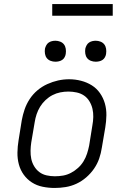

<svg xmlns="http://www.w3.org/2000/svg" viewBox="-20 -924 640 952"><path d="M251 8Q221 8 191.5 2Q162 -4 138 -19.5Q114 -35 97.5 -58Q81 -81 73.5 -109Q66 -137 66.5 -167.5Q67 -198 72 -228L88 -328Q93 -355 102 -381.5Q111 -408 127 -432.5Q143 -457 165.5 -476Q188 -495 214.5 -507Q241 -519 268 -525Q295 -531 323 -531Q353 -531 382 -523.5Q411 -516 435 -501Q459 -486 475.5 -462.5Q492 -439 500 -411Q508 -383 507.5 -352.5Q507 -322 502 -292L485 -192Q481 -165 472 -138.5Q463 -112 446.5 -88Q430 -64 407.5 -44.5Q385 -25 359 -13Q333 -1 305.5 3.5Q278 8 251 8ZM252 -50Q273 -50 293 -53.5Q313 -57 332 -67Q351 -77 367 -91.5Q383 -106 394 -124Q405 -142 411.5 -162Q418 -182 422 -202L438 -302Q442 -323 442.5 -344Q443 -365 438.5 -384.5Q434 -404 423.5 -421.5Q413 -439 397 -450Q381 -461 360.5 -465.5Q340 -470 319 -470Q299 -470 279 -466Q259 -462 240.5 -452.5Q222 -443 206 -428Q190 -413 179 -395Q168 -377 161.5 -357.5Q155 -338 152 -318L135 -218Q132 -198 131.5 -177Q131 -156 135 -136.5Q139 -117 149.5 -99.5Q160 -82 175.5 -70.5Q191 -59 211 -54.5Q231 -50 252 -50ZM455 -618Q442 -618 430.5 -622.5Q419 -627 412 -636Q405 -645 403 -657.5Q401 -670 403 -683Q405 -691 409.5 -699.5Q414 -708 421.5 -713Q429 -718 437.5 -720Q446 -722 455 -722Q467 -722 478.5 -717.5Q490 -713 497 -704Q504 -695 506 -682.5Q508 -670 506 -657Q505 -649 500.5 -640.5Q496 -632 488.5 -627Q481 -622 472 -620Q463 -618 455 -618ZM255 -618Q242 -618 230.5 -622.5Q219 -627 212 -636Q205 -645 203 -657.5Q201 -670 203 -683Q205 -691 209.5 -699.5Q214 -708 221.5 -713Q229 -718 237.5 -720Q246 -722 255 -722Q267 -722 278.5 -717.5Q290 -713 297 -704Q304 -695 306 -682.5Q308 -670 306 -657Q305 -649 300.5 -640.5Q296 -632 288.5 -627Q281 -622 272 -620Q263 -618 255 -618ZM239 -846V-904H539V-846Z"/></svg>

Font: Iosevka Etoile Light Oblique
Style: Regular
Weight: 300
Italic angle: -9°
Designer: Belleve Invis
Foundry: Belleve Invis
Version: Version 15.5.2; ttfautohint (v1.8.4)